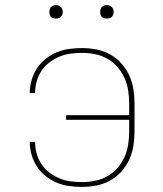

<svg xmlns="http://www.w3.org/2000/svg" viewBox="-20 -727 640 755"><path d="M302 8Q277 8 251.5 4.5Q226 1 202.5 -9Q179 -19 159 -35Q139 -51 125 -72.5Q111 -94 104 -119Q97 -144 97 -169H118Q118 -146 124 -124Q130 -102 142.5 -82.5Q155 -63 173.5 -49Q192 -35 213 -26Q234 -17 257 -14Q280 -11 302 -11Q328 -11 353.5 -16Q379 -21 401.5 -33.5Q424 -46 441.5 -66Q459 -86 469.5 -109.5Q480 -133 484 -158.5Q488 -184 488 -210V-256H240V-274H488V-320Q488 -346 484 -371.5Q480 -397 469.5 -420.5Q459 -444 441.5 -464Q424 -484 401.5 -496.5Q379 -509 353.5 -514Q328 -519 302 -519Q280 -519 257 -516Q234 -513 213 -504Q192 -495 173.5 -481Q155 -467 142.5 -447.5Q130 -428 124 -406Q118 -384 118 -361H97Q97 -386 104 -411Q111 -436 125 -457.5Q139 -479 159 -495Q179 -511 202.5 -521Q226 -531 251.5 -534.5Q277 -538 302 -538Q331 -538 359 -532.5Q387 -527 412 -513.5Q437 -500 456.5 -478.5Q476 -457 488 -431Q500 -405 504.5 -376.5Q509 -348 509 -320V-210Q509 -182 504.5 -153.5Q500 -125 488 -99Q476 -73 456.5 -51.5Q437 -30 412 -16.5Q387 -3 359 2.5Q331 8 302 8ZM400 -654Q395 -654 389.5 -655.5Q384 -657 380.5 -660.5Q377 -664 375.5 -669.5Q374 -675 374 -680Q374 -685 375.5 -690.5Q377 -696 380.5 -699.5Q384 -703 389.5 -705Q395 -707 400 -707Q405 -707 410.5 -705Q416 -703 419.5 -699.5Q423 -696 425 -690.5Q427 -685 427 -680Q427 -675 425 -669.5Q423 -664 419.5 -660.5Q416 -657 410.5 -655.5Q405 -654 400 -654ZM200 -654Q195 -654 189.5 -655.5Q184 -657 180.5 -660.5Q177 -664 175.5 -669.5Q174 -675 174 -680Q174 -685 175.5 -690.5Q177 -696 180.5 -699.5Q184 -703 189.5 -705Q195 -707 200 -707Q205 -707 210.5 -705Q216 -703 219.5 -699.5Q223 -696 225 -690.5Q227 -685 227 -680Q227 -675 225 -669.5Q223 -664 219.5 -660.5Q216 -657 210.5 -655.5Q205 -654 200 -654Z"/></svg>

Font: Iosevka Curly Thin Extended
Style: Regular
Weight: 100
Width: 7
Monospace: yes
Designer: Belleve Invis
Foundry: Belleve Invis
Version: Version 11.1.0; ttfautohint (v1.8.3)